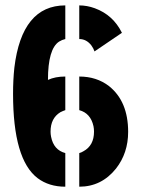

<svg xmlns="http://www.w3.org/2000/svg" viewBox="-20 -704 533 725"><path d="M226.6 1V-126Q182.6 -137.7 172.9 -187.5Q170.9 -197.3 170.9 -207Q170.9 -257.8 208 -280.3Q217.8 -285.2 226.6 -288.1V-415Q188.5 -415 161.1 -402.3Q161.1 -519.5 203.1 -546.9Q213.9 -553.7 226.6 -556.6V-683.6Q62.5 -683.6 34.2 -448.2Q29.3 -402.3 29.3 -349.6Q29.3 -101.6 122.1 -31.2Q165 1 226.6 1ZM279.3 1Q363.3 1 418 -67.4Q463.9 -126 463.9 -206.1Q463.9 -321.3 391.6 -378.9Q344.7 -415 279.3 -415V-288.1Q322.3 -276.4 333 -227.5Q335 -217.8 335 -207Q335 -154.3 294.9 -132.8Q287.1 -127.9 279.3 -126ZM336.9 -509.8 440.4 -580.1Q407.2 -647.5 337.9 -672.9Q308.6 -683.6 279.3 -683.6V-556.6Q306.6 -556.6 325.2 -532.2Q333 -521.5 336.9 -509.8Z"/></svg>

Font: Post No Bills Colombo
Style: ExtraBold
Weight: 900
Designer: Kosala Senevirathne, Siva Puranthara, Lasantha Premarathna, Tharique Azeez
Foundry: Mooniak
Version: Version 1.220 ; ttfautohint (v1.5)